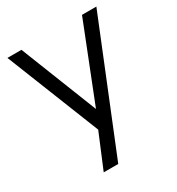

<svg xmlns="http://www.w3.org/2000/svg" viewBox="-176 -649 887 961"><g transform="rotate(-30 268.0 -168.5)"><path d="M225 1 11 -537H92L267 -94L442 -537H525L226 200H142Z"/></g></svg>

Font: Eudoxus Sans
Style: Regular
Weight: 400
Designer: Stijn de Vries
Foundry: tokotype
Version: Version 2.005